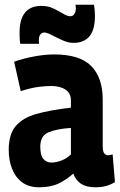

<svg xmlns="http://www.w3.org/2000/svg" viewBox="-20 -785 508 815"><path d="M17 -149Q17 -214 46.5 -249.5Q76 -285 135 -301.5Q194 -318 281 -328V-359Q281 -389 258 -404.5Q235 -420 197 -420Q174 -420 142.5 -416Q111 -412 68 -398L40 -523Q79 -537 125.5 -545.5Q172 -554 209 -554Q319 -554 367.5 -504.5Q416 -455 416 -362V-167Q416 -142 422.5 -134Q429 -126 438 -126Q450 -126 458 -130L468 -12Q452 -2 432 4Q412 10 385 10Q347 10 324.5 -4.5Q302 -19 291 -48Q262 -22 228.5 -6Q195 10 146 10Q102 10 73.5 -11.5Q45 -33 31 -69Q17 -105 17 -149ZM151 -162Q151 -126 164 -110.5Q177 -95 198 -95Q219 -95 241.5 -104Q264 -113 281 -129V-242Q221 -238 186 -223.5Q151 -209 151 -162ZM66 -599Q64 -611 63.5 -623Q63 -635 63 -646Q63 -760 156 -760Q184 -760 207 -749Q230 -738 248 -727Q266 -716 278 -716Q290 -716 296 -726Q302 -736 302 -749Q302 -759 300 -765H379Q381 -753 382 -741Q383 -729 383 -718Q383 -658 359.5 -630.5Q336 -603 292 -603Q270 -603 245.5 -614Q221 -625 200 -636Q179 -647 168 -647Q157 -647 151 -638.5Q145 -630 145 -616Q145 -612 145 -607Q145 -602 146 -599Z"/></svg>

Font: Georama SemiCondensed
Style: Bold
Weight: 700
Width: 4
Designer: Jean-Baptiste Levee
Foundry: Production Type
Version: Version 1.000